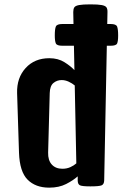

<svg xmlns="http://www.w3.org/2000/svg" viewBox="-20 -862 576 888"><path d="M207.5 5.9Q144.5 5.9 107.7 -31Q70.8 -67.9 67.9 -156.2L59.1 -431.2Q57.1 -502 98.6 -547.4Q140.1 -592.8 208 -592.8Q249 -592.8 278.3 -574.2Q307.6 -555.7 324.2 -537.6L318.8 -806.2Q318.8 -820.3 323.7 -827.9Q328.6 -835.4 345.7 -838.6Q362.8 -841.8 397.9 -841.8Q433.6 -841.8 450.4 -838.6Q467.3 -835.4 472.4 -827.9Q477.5 -820.3 477.1 -806.2L461.9 -27.8Q461.4 -9.8 450.2 -4.9Q439 0 397.9 0Q360.4 0 349.9 -4.9Q339.4 -9.8 339.4 -27.8V-46.4Q318.8 -27.8 285.9 -11Q252.9 5.9 207.5 5.9ZM202.6 -156.2Q201.7 -120.6 219.5 -101.1Q237.3 -81.5 268.6 -81.5Q289.1 -81.5 305.7 -89.1Q322.3 -96.7 333 -106.4L325.7 -466.8Q314 -476.6 297.9 -484.1Q281.7 -491.7 265.1 -491.7Q243.7 -491.7 227.3 -478.3Q210.9 -464.8 210 -431.2ZM268.6 -650.4Q243.2 -650.4 238.3 -661.1Q233.4 -671.9 233.4 -698.2Q233.4 -727.5 238.3 -739.3Q243.2 -751 268.6 -751H491.2Q517.1 -751 521.7 -739Q526.4 -727.1 526.4 -697.8Q526.4 -671.4 521.7 -660.9Q517.1 -650.4 491.2 -650.4Z"/></svg>

Font: Denk One
Style: Regular
Weight: 400
Designer: Irina Smirnova, Eben Sorkin
Foundry: Sorkin Type Co.f
Version: Version 1.004; ttfautohint (v1.8.4.7-5d5b);gftools[0.9.23]